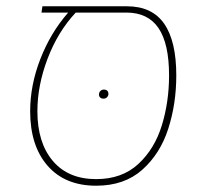

<svg xmlns="http://www.w3.org/2000/svg" viewBox="-20 -579 644 611"><path d="M541 -339Q541 -249 515.5 -169.5Q490 -90 433 -39Q376 12 286 12Q187 12 131.5 -51.5Q76 -115 76 -225Q76 -308 108.5 -391.5Q141 -475 197 -539H112L115 -559H384Q464 -559 502.5 -503.5Q541 -448 541 -339ZM518 -339Q518 -440 484.5 -489.5Q451 -539 382 -539H221Q164 -478 131.5 -392.5Q99 -307 99 -225Q99 -125 148 -67Q197 -9 286 -9Q368 -9 420 -57Q472 -105 495 -180Q518 -255 518 -339ZM325 -280Q325 -287 321 -290.5Q317 -294 311 -294Q304 -294 299.5 -289.5Q295 -285 295 -278Q295 -272 299 -268.5Q303 -265 309 -265Q316 -265 320.5 -269.5Q325 -274 325 -280Z"/></svg>

Font: FiraGO Thin
Style: Italic
Weight: 100
Italic angle: -8°
Designer: bBox Type GmbH
Foundry: bBox Type GmbH
Version: Version 1.001